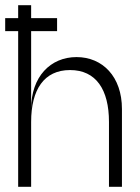

<svg xmlns="http://www.w3.org/2000/svg" viewBox="-20 -720 540 740"><path d="M0 -650V-600H50V0H100V-250C100 -375 150 -450 250 -450C350 -450 400 -375 400 -250V0H450V-300C450 -425 375 -500 275 -500C175 -500 100 -425 100 -300V-600H200V-650H100V-700H50V-650Z"/></svg>

Font: LS-VG5000 Light
Style: Regular
Weight: 400
Designer: Justin Bihan, 2021
Foundry: Justin Bihan, 2021
Version: Version 1.000;Glyphs 3.1.2 (3151)